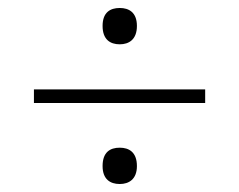

<svg xmlns="http://www.w3.org/2000/svg" viewBox="-20 -598 599 481"><path d="M280 -487C303 -487 323 -499 323 -533C323 -567 303 -578 280 -578C256 -578 237 -567 237 -533C237 -499 256 -487 280 -487ZM65 -340H494V-374H65ZM280 -137C303 -137 323 -149 323 -182C323 -217 303 -228 280 -228C256 -228 237 -217 237 -182C237 -149 256 -137 280 -137Z"/></svg>

Font: Noto Serif Ethiopic ExtraLight
Style: Regular
Weight: 200
Designer: Monotype Design Team
Foundry: Monotype Imaging Inc.
Version: Version 2.102